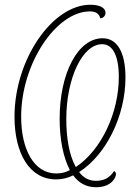

<svg xmlns="http://www.w3.org/2000/svg" viewBox="-20 -745 588 808"><path d="M384 43C451 43 468 0 468 -11C468 -17 466 -23 460 -25C441 4 417 16 383 16C353 16 329 1 313 -21C425 -92 508 -255 508 -419C508 -527 472 -584 412 -584C308 -584 231 -438 231 -245C231 -159 246 -83 274 -29C257 -20 239 -15 217 -15C123 -15 69 -116 69 -254C69 -478 217 -697 358 -697C383 -697 397 -688 402 -668C411 -668 424 -676 424 -691C424 -711 402 -725 360 -725C200 -725 41 -494 41 -254C41 -100 104 10 216 10C242 10 265 4 288 -7C310 23 341 43 384 43ZM299 -42C270 -94 259 -168 259 -244C259 -414 326 -559 410 -559C453 -559 480 -513 480 -421C480 -271 407 -114 299 -42Z"/></svg>

Font: Noto Serif SemiCondensed Thin
Style: Italic
Weight: 100
Width: 4
Italic angle: -12°
Designer: Monotype Design Team
Foundry: Monotype Imaging Inc.
Version: Version 2.013